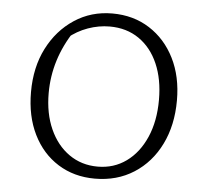

<svg xmlns="http://www.w3.org/2000/svg" viewBox="-49 -710 827 770"><g transform="rotate(5 364.0 -325.0)"><path d="M360 8Q276 8 211.5 -32.5Q147 -73 111 -146Q75 -219 75 -316Q75 -416 114 -492.5Q153 -569 220.5 -613.5Q288 -658 373 -658Q458 -658 523 -616.5Q588 -575 624.5 -502Q661 -429 661 -333Q661 -233 623 -156Q585 -79 517 -35.5Q449 8 360 8ZM367 -41Q432 -41 482 -77Q532 -113 560.5 -178Q589 -243 589 -329Q589 -412 562 -474Q535 -536 485 -570.5Q435 -605 367 -605Q323 -605 279.5 -589.5Q236 -574 200 -544L226 -574Q146 -454 146 -318Q146 -236 174 -173.5Q202 -111 252 -76Q302 -41 367 -41Z"/></g></svg>

Font: Piazzolla 24pt Light
Style: Regular
Weight: 300
Designer: Juan Pablo del Peral
Foundry: Huerta Tipografica
Version: Version 2.005